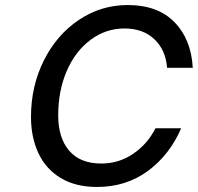

<svg xmlns="http://www.w3.org/2000/svg" viewBox="-20 -735 785 762"><path d="M103 -271Q103 -393 154 -495Q205 -597 293 -656Q381 -715 487 -715Q606 -715 672.5 -647Q739 -579 745 -466H643Q638 -536 593 -579Q548 -622 474 -622Q400 -622 339.5 -577Q279 -532 245 -453.5Q211 -375 211 -277Q211 -188 254.5 -137Q298 -86 382 -86Q452 -86 509 -125Q566 -164 597 -226H699Q654 -121 567.5 -57Q481 7 365 7Q280 7 221 -28.5Q162 -64 132.5 -127Q103 -190 103 -271Z"/></svg>

Font: Be Vietnam Medium
Style: Italic
Weight: 500
Italic angle: -9.444°
Designer: Gabriel Lam
Foundry: TypeRant
Version: Version 3.000